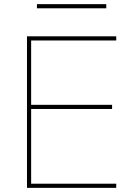

<svg xmlns="http://www.w3.org/2000/svg" viewBox="-20 -905 663 925"><path d="M110 -730H540V-710H130V-400H520V-380H130V-20H540V0H110ZM158 -885H492V-865H158Z"/></svg>

Font: Enso Thin
Style: Regular
Weight: 100
Designer: Coji Morishita
Foundry: UNDERFOREST DESIGN
Version: Version 1.000